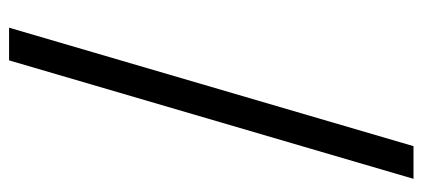

<svg xmlns="http://www.w3.org/2000/svg" viewBox="-274 -506 931 423"><g transform="rotate(-90 191.5 -294.5)"><path d="M9 151 270 -740H342L81 151Z"/></g></svg>

Font: IBM Plex Thai
Style: Regular
Weight: 400
Designer: Mike Abbink, Paul van der Laan, Pieter van Rosmalen, Ben Mitchell, Mark Frömberg
Foundry: Bold Monday
Version: Version 1.0